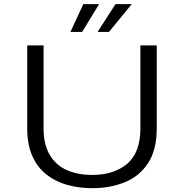

<svg xmlns="http://www.w3.org/2000/svg" viewBox="-20 -926 915 956"><path d="M439 11Q373.5 11 315 -5.2Q256.5 -21.5 211.5 -56.8Q166.5 -92 141 -149.2Q115.5 -206.5 115.5 -288.5V-700H197V-287Q197 -206.5 227.5 -155Q258 -103.5 312.5 -79.2Q367 -55 439 -55Q547.5 -55 613.2 -110.5Q679 -166 679 -287V-700H760.5V-288.5Q760.5 -179 717 -113.2Q673.5 -47.5 600.5 -18.2Q527.5 11 439 11ZM466 -767 555 -905.5H636L522.5 -767ZM330.5 -767 395 -905.5H473.5L389 -767Z"/></svg>

Font: Trispace SemiExpanded Light
Style: Regular
Weight: 300
Width: 6
Designer: Tyler Finck
Foundry: Etcetera Type Company
Version: Version 1.210; ttfautohint (v1.8.3)